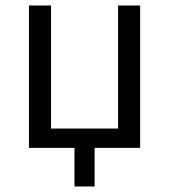

<svg xmlns="http://www.w3.org/2000/svg" viewBox="-20 -536 613 696"><path d="M250 0V140H323V0H488V-516H408V-70H165V-516H85V0Z"/></svg>

Font: Braiins Sans
Style: Regular
Weight: 400
Designer: Mike Abbink, Paul van der Laan, Pieter van Rosmalen, Jiri Chlebus, Lubos Buracinsky
Foundry: Bold Monday, Sudetype
Version: Version 1.000;hotconv 1.0.109;makeotfexe 2.5.65596